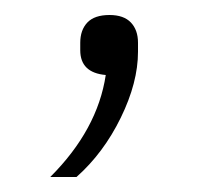

<svg xmlns="http://www.w3.org/2000/svg" viewBox="-20 -94 291 256"><path d="M47 142Q110 79 121 6Q87 3 87 -27V-37Q87 -54 96.5 -64Q106 -74 126 -74Q145 -74 154.5 -64Q164 -54 164 -37V-25Q164 16 141 63Q118 110 82 142Z"/></svg>

Font: Anuphan ExtraLight
Style: Regular
Weight: 200
Designer: Cadson Demak
Version: Version 3.001